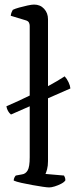

<svg xmlns="http://www.w3.org/2000/svg" viewBox="-20 -820 328 840"><path d="M195 0Q187 0 166.5 -3Q146 -6 121 -10.5Q96 -15 73.5 -20Q51 -25 40 -30Q40 -37 43 -43Q46 -49 49 -52L76 -57Q92 -59 101 -74.5Q110 -90 110 -132V-355L28 -319Q12 -332 8 -355Q34 -366 59.5 -378Q85 -390 110 -402V-707Q110 -715 106.5 -721.5Q103 -728 93 -731L27 -751Q28 -760 31 -767Q34 -774 36 -777Q46 -782 64 -787Q82 -792 100.5 -796Q119 -800 129 -800Q156 -800 173 -781.5Q190 -763 190 -736V-443Q210 -454 229 -465Q248 -476 263 -486Q273 -475 280 -460Q287 -445 288 -433L190 -390V-115Q190 -94 186 -79.5Q182 -65 179 -59L260 -52Q262 -49 264 -43.5Q266 -38 266 -31Q261 -23 247.5 -16Q234 -9 219.5 -4.5Q205 0 195 0Z"/></svg>

Font: Texturina Light
Style: Regular
Weight: 300
Designer: Guillermo Torres Carreño
Foundry: Omnibus-Type
Version: Version 1.002; ttfautohint (v1.8.3)